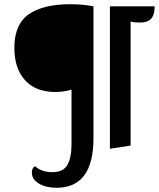

<svg xmlns="http://www.w3.org/2000/svg" viewBox="-20 -690 753 910"><path d="M146 98Q178 126 228 126Q280 126 299.5 91.5Q319 57 319 -7V-265Q281 -254 243 -254Q149 -254 98.5 -310Q48 -366 48 -463Q48 -575 116.5 -622.5Q185 -670 312 -670Q374 -670 423 -660V-35Q423 200 248 200Q198 200 164.5 180Q131 160 131 128Q131 106 146 98ZM713 -660Q713 -620 696.5 -601.5Q680 -583 641 -583Q616 -583 599 -588V0L501 15V-660Z"/></svg>

Font: Sansita
Style: Regular
Weight: 400
Designer: Pablo Cosgaya
Foundry: Omnibus-Type
Version: Version 1.006;hotconv 1.0.109;makeotfexe 2.5.65596